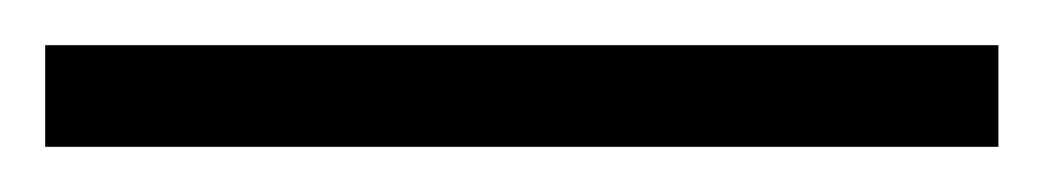

<svg xmlns="http://www.w3.org/2000/svg" viewBox="-22 70 462 85"><path d="M420 135H-2V90H420Z"/></svg>

Font: Noto Sans Thai Looped UI Light
Style: Regular
Weight: 300
Designer: Cadson Demak Team
Foundry: Cadson Demak Co., Ltd.
Version: Version 1.000